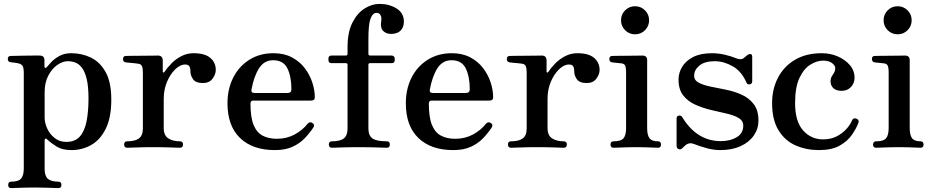

<svg xmlns="http://www.w3.org/2000/svg" viewBox="-20 -758 4788 985"><path d="M37 207Q22 207 22 191Q22 174 37 174Q75 174 88.5 158Q102 142 102 106V-384Q102 -412 95 -421Q88 -430 74 -433Q67 -435 53.5 -436.5Q40 -438 34 -439Q20 -441 20 -455Q20 -471 35 -471Q38 -471 59 -471.5Q80 -472 106.5 -472.5Q133 -473 155 -473Q177 -473 183 -473Q208 -473 208 -450V-417Q208 -410 212 -409.5Q216 -409 220 -414Q229 -425 245 -441.5Q261 -458 286 -471.5Q311 -485 345 -485Q400 -485 446.5 -462.5Q493 -440 522 -388Q551 -336 551 -247Q551 -155 522.5 -97.5Q494 -40 447.5 -14Q401 12 347 12Q300 12 271.5 -5.5Q243 -23 223 -42Q216 -49 212.5 -46.5Q209 -44 209 -37V109Q209 145 226 159.5Q243 174 280 174Q295 174 295 191Q295 207 280 207Q273 207 249.5 206Q226 205 199.5 204.5Q173 204 155 204Q138 204 113 204.5Q88 205 66.5 206Q45 207 37 207ZM320 -30Q365 -30 389.5 -57.5Q414 -85 424 -135.5Q434 -186 434 -253Q434 -316 424.5 -354Q415 -392 399.5 -411.5Q384 -431 365.5 -437.5Q347 -444 328 -444Q301 -444 273.5 -424.5Q246 -405 227.5 -369.5Q209 -334 209 -285V-155Q209 -127 222.5 -98Q236 -69 261 -49.5Q286 -30 320 -30Z M632 0Q617 0 617 -17Q617 -33 632 -33Q673 -33 693 -48Q713 -63 713 -99V-385Q713 -407 708.5 -418Q704 -429 690 -431Q685 -432 671 -433.5Q657 -435 643.5 -436Q630 -437 625 -438Q611 -441 611 -454Q611 -471 626 -471Q629 -471 652.5 -471.5Q676 -472 705.5 -472Q735 -472 759.5 -472.5Q784 -473 790 -473Q815 -473 815 -447V-391Q815 -387 818 -386Q821 -385 824 -389Q839 -412 861 -434Q883 -456 911.5 -470.5Q940 -485 973 -485Q1031 -485 1059 -461Q1087 -437 1087 -399Q1087 -377 1070.5 -354.5Q1054 -332 1021 -332Q984 -332 970.5 -351.5Q957 -371 957 -390Q957 -410 951 -418.5Q945 -427 930 -427Q904 -427 878.5 -402Q853 -377 836.5 -337.5Q820 -298 820 -252V-101Q820 -63 843.5 -48Q867 -33 903 -33Q919 -33 919 -17Q919 0 903 0Q893 0 856.5 -1.5Q820 -3 766 -3Q720 -3 681.5 -1.5Q643 0 632 0Z M1390 12Q1276 12 1211.5 -50Q1147 -112 1147 -228Q1147 -301 1176 -359Q1205 -417 1258.5 -451Q1312 -485 1383 -485Q1437 -485 1477 -464Q1517 -443 1543 -409Q1569 -375 1582 -335.5Q1595 -296 1595 -258Q1595 -242 1575 -242H1279Q1265 -242 1265 -226Q1265 -156 1281 -117Q1297 -78 1327.5 -62Q1358 -46 1400 -46Q1451 -46 1491.5 -68Q1532 -90 1558 -123Q1569 -136 1583 -127Q1597 -118 1587 -103Q1567 -73 1541.5 -47Q1516 -21 1479.5 -4.5Q1443 12 1390 12ZM1286 -281H1455Q1475 -281 1475 -300Q1475 -365 1454.5 -407Q1434 -449 1381 -449Q1336 -449 1309.5 -408.5Q1283 -368 1270 -298Q1267 -281 1286 -281Z M1683 0Q1667 0 1667 -17Q1667 -33 1683 -33Q1725 -33 1744 -48Q1763 -63 1763 -99V-426Q1763 -434 1754 -434H1681Q1665 -434 1665 -450V-458Q1665 -473 1681 -473H1754Q1763 -473 1763 -482V-516Q1763 -593 1788 -642Q1813 -691 1850.5 -714.5Q1888 -738 1927 -738Q1977 -738 2014.5 -714.5Q2052 -691 2052 -647Q2052 -618 2035 -601Q2018 -584 1986 -584Q1961 -584 1945.5 -599.5Q1930 -615 1936 -652Q1939 -671 1930.5 -683Q1922 -695 1905 -691Q1889 -687 1879.5 -658Q1870 -629 1870 -558V-482Q1870 -473 1879 -473H1990Q1996 -473 2000.5 -468.5Q2005 -464 2005 -458V-450Q2005 -434 1990 -434H1879Q1870 -434 1870 -426V-99Q1870 -63 1890.5 -48Q1911 -33 1965 -33Q1980 -33 1980 -17Q1980 0 1965 0Q1958 0 1932.5 -1Q1907 -2 1875.5 -2.5Q1844 -3 1816 -3Q1792 -3 1763.5 -2.5Q1735 -2 1712.5 -1Q1690 0 1683 0Z M2305 12Q2191 12 2126.5 -50Q2062 -112 2062 -228Q2062 -301 2091 -359Q2120 -417 2173.5 -451Q2227 -485 2298 -485Q2352 -485 2392 -464Q2432 -443 2458 -409Q2484 -375 2497 -335.5Q2510 -296 2510 -258Q2510 -242 2490 -242H2194Q2180 -242 2180 -226Q2180 -156 2196 -117Q2212 -78 2242.5 -62Q2273 -46 2315 -46Q2366 -46 2406.5 -68Q2447 -90 2473 -123Q2484 -136 2498 -127Q2512 -118 2502 -103Q2482 -73 2456.5 -47Q2431 -21 2394.5 -4.5Q2358 12 2305 12ZM2201 -281H2370Q2390 -281 2390 -300Q2390 -365 2369.5 -407Q2349 -449 2296 -449Q2251 -449 2224.5 -408.5Q2198 -368 2185 -298Q2182 -281 2201 -281Z M2601 0Q2586 0 2586 -17Q2586 -33 2601 -33Q2642 -33 2662 -48Q2682 -63 2682 -99V-385Q2682 -407 2677.5 -418Q2673 -429 2659 -431Q2654 -432 2640 -433.5Q2626 -435 2612.5 -436Q2599 -437 2594 -438Q2580 -441 2580 -454Q2580 -471 2595 -471Q2598 -471 2621.5 -471.5Q2645 -472 2674.5 -472Q2704 -472 2728.5 -472.5Q2753 -473 2759 -473Q2784 -473 2784 -447V-391Q2784 -387 2787 -386Q2790 -385 2793 -389Q2808 -412 2830 -434Q2852 -456 2880.5 -470.5Q2909 -485 2942 -485Q3000 -485 3028 -461Q3056 -437 3056 -399Q3056 -377 3039.5 -354.5Q3023 -332 2990 -332Q2953 -332 2939.5 -351.5Q2926 -371 2926 -390Q2926 -410 2920 -418.5Q2914 -427 2899 -427Q2873 -427 2847.5 -402Q2822 -377 2805.5 -337.5Q2789 -298 2789 -252V-101Q2789 -63 2812.5 -48Q2836 -33 2872 -33Q2888 -33 2888 -17Q2888 0 2872 0Q2862 0 2825.5 -1.5Q2789 -3 2735 -3Q2689 -3 2650.5 -1.5Q2612 0 2601 0Z M3128 0Q3112 0 3112 -16Q3112 -33 3128 -33Q3166 -33 3179 -49Q3192 -65 3192 -101V-385Q3192 -413 3186.5 -422.5Q3181 -432 3167 -433Q3160 -434 3143.5 -435.5Q3127 -437 3120 -438Q3106 -441 3106 -455Q3106 -471 3121 -471Q3124 -471 3146 -471.5Q3168 -472 3195.5 -472Q3223 -472 3246 -472.5Q3269 -473 3275 -473Q3300 -473 3300 -450V-101Q3300 -65 3312 -49Q3324 -33 3356 -33Q3371 -33 3371 -16Q3371 0 3356 0Q3349 0 3329 -1Q3309 -2 3286 -2.5Q3263 -3 3245 -3Q3228 -3 3203 -2.5Q3178 -2 3156.5 -1Q3135 0 3128 0ZM3238 -582Q3208 -582 3187 -603Q3166 -624 3166 -654Q3166 -684 3187 -705Q3208 -726 3238 -726Q3268 -726 3289 -705Q3310 -684 3310 -654Q3310 -624 3289 -603Q3268 -582 3238 -582Z M3676 12Q3640 12 3603 1.5Q3566 -9 3541 -19Q3529 -24 3519.5 -23Q3510 -22 3502 -17Q3496 -13 3491.5 -8.5Q3487 -4 3482 1Q3472 11 3461.5 7Q3451 3 3451 -11V-150Q3451 -163 3462.5 -165Q3474 -167 3480 -157Q3555 -34 3678 -34Q3726 -34 3759.5 -54Q3793 -74 3793 -113Q3793 -139 3769 -153Q3745 -167 3707 -175.5Q3669 -184 3627 -194Q3585 -204 3547 -221Q3509 -238 3485 -268.5Q3461 -299 3461 -350Q3461 -384 3479.5 -415Q3498 -446 3536 -465.5Q3574 -485 3632 -485Q3665 -485 3697.5 -477.5Q3730 -470 3754 -460Q3782 -449 3794 -459Q3799 -463 3804.5 -467.5Q3810 -472 3815 -476Q3824 -482 3831.5 -480.5Q3839 -479 3839 -466V-341Q3839 -328 3827 -325.5Q3815 -323 3810 -333Q3785 -392 3739 -418Q3693 -444 3647 -444Q3595 -444 3568 -421.5Q3541 -399 3541 -370Q3541 -346 3565 -333.5Q3589 -321 3626.5 -313.5Q3664 -306 3706 -297.5Q3748 -289 3785.5 -272Q3823 -255 3847 -223.5Q3871 -192 3871 -139Q3871 -97 3847 -62.5Q3823 -28 3779 -8Q3735 12 3676 12Z M4181 12Q4116 12 4061.5 -12Q4007 -36 3974 -89.5Q3941 -143 3941 -229Q3941 -301 3971 -359Q4001 -417 4058 -451Q4115 -485 4196 -485Q4240 -485 4278 -468.5Q4316 -452 4340 -424Q4364 -396 4364 -359Q4364 -331 4345.5 -311.5Q4327 -292 4298 -292Q4269 -292 4254.5 -306.5Q4240 -321 4241 -344Q4242 -358 4247.5 -366.5Q4253 -375 4259 -385Q4265 -395 4265 -410Q4265 -421 4249 -434Q4233 -447 4203 -447Q4171 -447 4137.5 -426.5Q4104 -406 4081.5 -358.5Q4059 -311 4059 -229Q4059 -135 4100 -89Q4141 -43 4202 -43Q4242 -43 4271.5 -58Q4301 -73 4321.5 -95.5Q4342 -118 4351 -140Q4358 -156 4374 -149Q4390 -143 4383 -126Q4372 -97 4349.5 -65Q4327 -33 4287 -10.5Q4247 12 4181 12Z M4475 0Q4459 0 4459 -16Q4459 -33 4475 -33Q4513 -33 4526 -49Q4539 -65 4539 -101V-385Q4539 -413 4533.5 -422.5Q4528 -432 4514 -433Q4507 -434 4490.5 -435.5Q4474 -437 4467 -438Q4453 -441 4453 -455Q4453 -471 4468 -471Q4471 -471 4493 -471.5Q4515 -472 4542.5 -472Q4570 -472 4593 -472.5Q4616 -473 4622 -473Q4647 -473 4647 -450V-101Q4647 -65 4659 -49Q4671 -33 4703 -33Q4718 -33 4718 -16Q4718 0 4703 0Q4696 0 4676 -1Q4656 -2 4633 -2.5Q4610 -3 4592 -3Q4575 -3 4550 -2.5Q4525 -2 4503.5 -1Q4482 0 4475 0ZM4585 -582Q4555 -582 4534 -603Q4513 -624 4513 -654Q4513 -684 4534 -705Q4555 -726 4585 -726Q4615 -726 4636 -705Q4657 -684 4657 -654Q4657 -624 4636 -603Q4615 -582 4585 -582Z"/></svg>

Font: Zen Antique Soft
Style: Regular
Weight: 400
Designer: Yoshimichi Ohira
Foundry: Positype
Version: Version 1.001